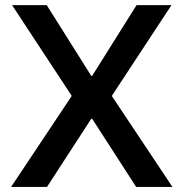

<svg xmlns="http://www.w3.org/2000/svg" viewBox="-20 -740 726 760"><path d="M344.7 -270H341.3L166 0H23.9L262.7 -358.4V-362.3L27.8 -719.7H165L341.3 -439.5H344.7L520.5 -719.7H658.7L423.8 -362.3V-358.4L662.6 0H519Z"/></svg>

Font: Reddit Sans SemiBold
Style: Regular
Weight: 600
Designer: Stephen Hutchings
Foundry: Reddit
Version: Version 1.013